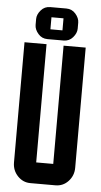

<svg xmlns="http://www.w3.org/2000/svg" viewBox="-59 -917 504 954"><g transform="rotate(5 192.5 -440.0)"><path d="M222.7 -770V-830.1H162.6V-770ZM232.4 -879.9Q260.7 -879.9 278.8 -858.9Q297.4 -837.4 297.4 -814.9V-785.2Q297.4 -762.7 278.8 -741.2Q260.7 -720.2 232.4 -720.2H152.3Q124 -720.2 106 -741.2Q87.4 -762.7 87.4 -785.2V-814.9Q87.4 -837.4 106 -858.9Q124 -879.9 152.3 -879.9ZM345.2 -694.8V-95.2Q345.2 -55.7 318.4 -27.3Q292.5 0 254.9 0H129.9Q92.8 0 66.4 -27.8Q40 -55.7 40 -95.2V-694.8H149.9V-105H234.9V-694.8Z"/></g></svg>

Font: Horta
Style: Regular
Weight: 600
Width: 3
Version: Version 0.11